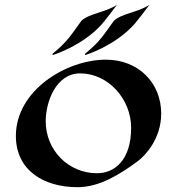

<svg xmlns="http://www.w3.org/2000/svg" viewBox="-20 -756 736 798"><path d="M650 -284C650 -412 555 -508 420 -508C255 -508 46 -380 46 -191C46 -48 162 22 302 22C395 22 479 -32 554 -87C580 -107 650 -176 650 -284ZM313 -451C430 -451 525 -344 525 -225C525 -90 456 -36 383 -36C265 -36 170 -131 170 -252C170 -333 213 -451 313 -451ZM466 -736C418 -704 349 -700 318 -669C277 -614 265 -587 199 -533C198 -532 199 -527 199 -527C199 -527 321 -564 402 -654C420 -674 466 -736 466 -736ZM601 -736C553 -704 484 -700 453 -669C412 -614 400 -587 334 -533C333 -532 334 -527 334 -527C334 -527 456 -564 537 -654C555 -674 601 -736 601 -736Z"/></svg>

Font: Eagle Lake
Style: Regular
Weight: 400
Designer: Astigmatic (AOETI)
Foundry: Astigmatic (AOETI)
Version: Version 1.000